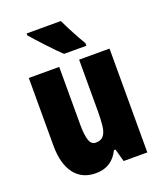

<svg xmlns="http://www.w3.org/2000/svg" viewBox="-142 -859 814 961"><g transform="rotate(-20 264.5 -378.0)"><path d="M479 -553V0H353L334 -68H326Q307 -29 276.5 -9.5Q246 10 202 10Q129 10 89 -43Q49 -96 49 -193V-553H211V-246Q211 -191 220.5 -162.5Q230 -134 254 -134Q283 -134 296.5 -152Q310 -170 313.5 -203Q317 -236 317 -280V-553ZM297 -766Q306 -747 321 -717.5Q336 -688 351 -661Q366 -634 375 -620V-606H256Q244 -617 224.5 -637Q205 -657 183.5 -680Q162 -703 143.5 -723.5Q125 -744 115 -756V-766Z"/></g></svg>

Font: Noto Sans ExtraCondensed Black
Style: Regular
Weight: 900
Width: 2
Designer: Monotype Design Team
Foundry: Monotype Imaging Inc.
Version: Version 2.013; ttfautohint (v1.8.4.7-5d5b)